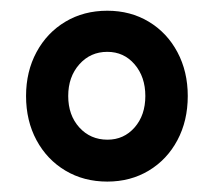

<svg xmlns="http://www.w3.org/2000/svg" viewBox="-20 -748 409 367"><path d="M185.1 -400.9Q140.1 -400.9 105 -421.9Q69.8 -442.9 49.8 -480Q29.8 -517.1 29.8 -564.5Q29.8 -611.3 49.8 -648.4Q69.8 -685.5 105 -706.5Q140.1 -727.5 185.1 -727.5Q229.5 -727.5 264.4 -706.5Q299.3 -685.5 319.1 -648.4Q338.9 -611.3 338.9 -564.5Q338.9 -517.1 319.1 -480Q299.3 -442.9 264.4 -421.9Q229.5 -400.9 185.1 -400.9ZM185.5 -481Q216.8 -481 237.3 -504.4Q257.8 -527.8 257.8 -564.5Q257.8 -601.1 237.3 -625Q216.8 -648.9 185.1 -648.9Q152.8 -648.9 131.6 -625Q110.4 -601.1 110.4 -564.5Q110.4 -527.8 131.6 -504.4Q152.8 -481 185.5 -481Z"/></svg>

Font: Reddit Sans Condensed
Style: Bold
Weight: 700
Designer: Stephen Hutchings
Foundry: Reddit
Version: Version 1.014